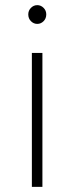

<svg xmlns="http://www.w3.org/2000/svg" viewBox="-20 -727 290 747"><path d="M104 -521H145V0H104ZM160 -671Q160 -655 149.5 -644.5Q139 -634 125 -634Q111 -634 100.5 -644.5Q90 -655 90 -671Q90 -686 100.5 -696.5Q111 -707 125 -707Q139 -707 149.5 -696.5Q160 -686 160 -671Z"/></svg>

Font: Gontserrat ExtraLight
Style: Regular
Weight: 275
Designer: Julieta Ulanovsky
Foundry: Julieta Ulanovsky
Version: Version 6.001